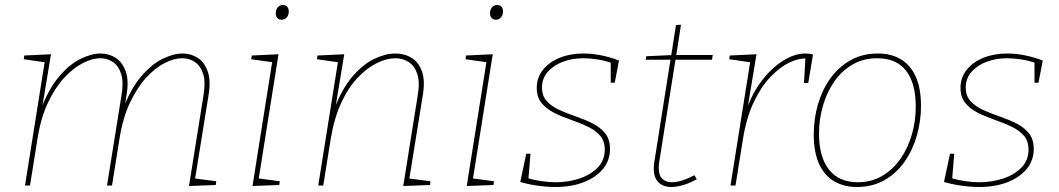

<svg xmlns="http://www.w3.org/2000/svg" viewBox="-20 -742 4237 768"><path d="M736 2 794 -361Q803 -414 792.5 -446.5Q782 -479 759.5 -494Q737 -509 709 -509Q676 -509 638 -489.5Q600 -470 564 -430.5Q528 -391 499.5 -330.5Q471 -270 458 -187L428 0H408L466 -361Q475 -414 464.5 -446.5Q454 -479 431.5 -494Q409 -509 381 -509Q349 -509 311 -489.5Q273 -470 236.5 -430.5Q200 -391 171.5 -330.5Q143 -270 130 -187L100 0H80L160 -502L166 -492L75 -505L77 -520L184 -525L147 -302L142 -301Q174 -386 216 -435.5Q258 -485 302 -506.5Q346 -528 382 -528Q416 -528 443 -510.5Q470 -493 483 -456Q496 -419 486 -360L476 -298L470 -301Q502 -386 544 -435.5Q586 -485 630 -506.5Q674 -528 710 -528Q744 -528 771 -510.5Q798 -493 811 -456Q824 -419 814 -360L759 -19L752 -29L845 -17L843 -2Z M990 2 1070 -502 1078 -492 985 -505 987 -520 1094 -525 1014 -22 1009 -29 1099 -17 1097 -2ZM1106 -663Q1096 -663 1089.5 -670Q1083 -677 1083 -689Q1083 -703 1091 -712.5Q1099 -722 1112 -722Q1123 -722 1129 -715Q1135 -708 1135 -696Q1135 -682 1127 -672.5Q1119 -663 1106 -663Z M1593 2 1651 -361Q1660 -414 1649 -446.5Q1638 -479 1614.5 -494Q1591 -509 1561 -509Q1527 -509 1488 -490Q1449 -471 1411.5 -432Q1374 -393 1345.5 -332Q1317 -271 1303 -187L1273 0H1253L1333 -502L1339 -492L1248 -505L1250 -520L1357 -525L1320 -302L1315 -301Q1347 -386 1389.5 -435.5Q1432 -485 1477 -506.5Q1522 -528 1561 -528Q1598 -528 1626.5 -510.5Q1655 -493 1668 -456Q1681 -419 1671 -360L1616 -19L1609 -29L1702 -17L1700 -2Z M1847 2 1927 -502 1935 -492 1842 -505 1844 -520 1951 -525 1871 -22 1866 -29 1956 -17 1954 -2ZM1963 -663Q1953 -663 1946.5 -670Q1940 -677 1940 -689Q1940 -703 1948 -712.5Q1956 -722 1969 -722Q1980 -722 1986 -715Q1992 -708 1992 -696Q1992 -682 1984 -672.5Q1976 -663 1963 -663Z M2201 6Q2169 6 2132.5 1Q2096 -4 2061 -14L2085 -127H2102L2093 -19L2088 -30Q2115 -22 2145 -17.5Q2175 -13 2202 -13Q2253 -13 2298 -28Q2343 -43 2371 -72Q2399 -101 2399 -143Q2399 -179 2379.5 -200.5Q2360 -222 2329 -236.5Q2298 -251 2263 -263Q2228 -275 2197 -290.5Q2166 -306 2146.5 -329.5Q2127 -353 2127 -391Q2127 -432 2152 -463Q2177 -494 2219 -511Q2261 -528 2313 -528Q2347 -528 2383 -521Q2419 -514 2456 -500L2439 -411H2423V-500L2430 -489Q2399 -500 2368.5 -504.5Q2338 -509 2313 -509Q2268 -509 2230.5 -494.5Q2193 -480 2170.5 -454Q2148 -428 2148 -392Q2148 -358 2167.5 -337Q2187 -316 2218 -302Q2249 -288 2284 -276Q2319 -264 2350 -248.5Q2381 -233 2400.5 -209Q2420 -185 2420 -146Q2420 -101 2392.5 -67Q2365 -33 2315.5 -13.5Q2266 6 2201 6Z M2767 -25Q2738 -9 2712 -1.5Q2686 6 2665 6Q2633 6 2614 -12.5Q2595 -31 2595 -68Q2595 -76 2595.5 -81.5Q2596 -87 2597 -92L2663 -510L2668 -503H2563L2565 -517L2672 -522L2664 -515L2684 -642L2704 -643L2684 -515L2678 -522H2831L2828 -503H2674L2683 -510L2617 -95Q2616 -91 2615.5 -84.5Q2615 -78 2615 -71Q2615 -40 2629.5 -26.5Q2644 -13 2667 -13Q2687 -13 2710 -20.5Q2733 -28 2758 -41Z M2902 0 2982 -502 2988 -492 2897 -505 2899 -520 3006 -525 2969 -302 2965 -300Q2988 -368 3027 -419Q3066 -470 3112 -499Q3158 -528 3202 -528Q3219 -528 3232 -524L3213 -410H3196L3202 -516L3207 -508Q3176 -510 3138 -492Q3100 -474 3062.5 -435Q3025 -396 2995.5 -334.5Q2966 -273 2952 -187L2922 0Z M3492 -528Q3544 -528 3582.5 -505.5Q3621 -483 3642.5 -436.5Q3664 -390 3664 -318Q3664 -258 3647.5 -200Q3631 -142 3598.5 -95.5Q3566 -49 3518 -21.5Q3470 6 3407 6Q3357 6 3318 -16Q3279 -38 3257 -85Q3235 -132 3235 -205Q3235 -266 3251.5 -323.5Q3268 -381 3300.5 -427Q3333 -473 3381 -500.5Q3429 -528 3492 -528ZM3489 -509Q3433 -509 3389.5 -483.5Q3346 -458 3316.5 -415Q3287 -372 3271.5 -318Q3256 -264 3256 -208Q3256 -114 3296 -63.5Q3336 -13 3411 -13Q3466 -13 3509 -38.5Q3552 -64 3582 -107Q3612 -150 3627.5 -204Q3643 -258 3643 -315Q3643 -410 3604 -459.5Q3565 -509 3489 -509Z M3896 6Q3864 6 3827.5 1Q3791 -4 3756 -14L3780 -127H3797L3788 -19L3783 -30Q3810 -22 3840 -17.5Q3870 -13 3897 -13Q3948 -13 3993 -28Q4038 -43 4066 -72Q4094 -101 4094 -143Q4094 -179 4074.5 -200.5Q4055 -222 4024 -236.5Q3993 -251 3958 -263Q3923 -275 3892 -290.5Q3861 -306 3841.5 -329.5Q3822 -353 3822 -391Q3822 -432 3847 -463Q3872 -494 3914 -511Q3956 -528 4008 -528Q4042 -528 4078 -521Q4114 -514 4151 -500L4134 -411H4118V-500L4125 -489Q4094 -500 4063.5 -504.5Q4033 -509 4008 -509Q3963 -509 3925.5 -494.5Q3888 -480 3865.5 -454Q3843 -428 3843 -392Q3843 -358 3862.5 -337Q3882 -316 3913 -302Q3944 -288 3979 -276Q4014 -264 4045 -248.5Q4076 -233 4095.5 -209Q4115 -185 4115 -146Q4115 -101 4087.5 -67Q4060 -33 4010.5 -13.5Q3961 6 3896 6Z"/></svg>

Font: Bitter Thin Thin
Style: Italic
Weight: 250
Italic angle: -9°
Version: Version 2.002